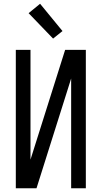

<svg xmlns="http://www.w3.org/2000/svg" viewBox="-20 -1000 540 1020"><path d="M64 0V-735H142V-152L326 -735H436V0H358V-583L174 0ZM262 -795 132 -930 193 -980 312 -835Z"/></svg>

Font: Iosevka Algr
Style: Regular
Weight: 400
Monospace: yes
Designer: Belleve Invis
Foundry: Belleve Invis
Version: Version 26.0.2; ttfautohint (v1.8.3)